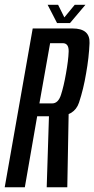

<svg xmlns="http://www.w3.org/2000/svg" viewBox="-51 -796 401 816"><path d="M-31 0H54.5L107 -302H190.5Q265.5 -302 284.8 -360Q304 -418 315 -484.5Q327 -551 329.5 -613Q332 -675 257.5 -675H88ZM147.5 0H235L241 -326.5L157.5 -315.5ZM116.5 -356.5 162 -612.5H215.5Q242 -612.5 240.8 -576.2Q239.5 -540 229.5 -484Q220 -429.5 208.2 -393Q196.5 -356.5 170.5 -356.5ZM191.5 -698H246.5L312 -775.5H266.5L222.5 -722L196 -775.5H151.5Z"/></svg>

Font: Anybody ExtraCondensed
Style: Italic
Weight: 400
Width: 2
Italic angle: -10°
Version: Version 1.113;gftools[0.9.25]